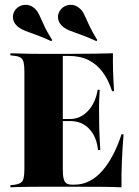

<svg xmlns="http://www.w3.org/2000/svg" viewBox="-20 -798 592 818"><path d="M153.2 -2.4Q125.8 -2.4 101.2 -2Q76.6 -1.6 57.3 -1.2Q37.9 -0.8 24.2 0V-8.9L38.7 -10.5Q58.1 -12.9 67.7 -19Q77.4 -25 80.6 -39.1Q83.9 -53.2 83.9 -78.2V-492.7Q83.9 -518.5 80.6 -532.3Q77.4 -546 67.7 -552.4Q58.1 -558.9 38.7 -560.5L24.2 -562.1V-571Q37.9 -571 57.3 -570.2Q76.6 -569.4 101.2 -569Q125.8 -568.5 153.2 -568.5H166.1H274.2Q341.1 -568.5 385.9 -569.4Q430.6 -570.2 461.3 -571Q460.5 -536.3 461.7 -495.6Q462.9 -454.8 466.1 -409.7H457.3Q442.7 -456.5 417.7 -490.3Q392.7 -524.2 357.3 -541.9Q321.8 -559.7 273.4 -559.7H247.6V-75.8Q247.6 -50.8 251.2 -36.7Q254.8 -22.6 263.3 -16.9Q271.8 -11.3 287.1 -11.3H297.6Q331.5 -11.3 361.3 -26.6Q391.1 -41.9 416.1 -70.6Q441.1 -99.2 461.7 -138.7Q482.3 -178.2 497.6 -225.8H506.5Q501.6 -166.1 499.2 -109.3Q496.8 -52.4 497.6 0Q465.3 -1.6 418.1 -2Q371 -2.4 299.2 -2.4H166.1ZM220.2 -282.3V-291.1H364.5V-282.3ZM397.6 -158.9Q393.5 -198.4 377.4 -225.8Q361.3 -253.2 336.7 -267.7Q312.1 -282.3 279 -282.3V-291.1Q322.6 -291.1 354.8 -325.4Q387.1 -359.7 396 -415.3H404.8Q401.6 -366.1 402 -339.1Q402.4 -312.1 402.4 -287.1Q402.4 -269.4 402.8 -252Q403.2 -234.7 404.4 -212.5Q405.6 -190.3 407.3 -158.9ZM198.4 -622.6Q162.1 -639.5 134.7 -649.2Q107.3 -658.9 88.7 -666.1Q70.2 -673.4 56.5 -683.9Q38.7 -698.4 35.5 -718.5Q32.3 -738.7 46 -757.3Q62.1 -775.8 85.1 -777.4Q108.1 -779 125.8 -763.7Q137.9 -754 146.8 -735.5Q155.6 -716.9 167.7 -689.9Q179.8 -662.9 202.4 -627.4ZM391.1 -622.6Q354 -639.5 327 -649.2Q300 -658.9 281 -666.1Q262.1 -673.4 248.4 -683.9Q230.6 -698.4 227.4 -718.5Q224.2 -738.7 238.7 -757.3Q254 -775.8 277 -777.4Q300 -779 317.7 -763.7Q330.6 -754 339.1 -735.5Q347.6 -716.9 360.1 -689.9Q372.6 -662.9 394.4 -627.4Z"/></svg>

Font: Playfair 144pt SemiCondensed Black
Style: Regular
Weight: 900
Width: 4
Designer: Claus Eggers Sørensen
Foundry: Claus Eggers Sørensen
Version: Version 2.203